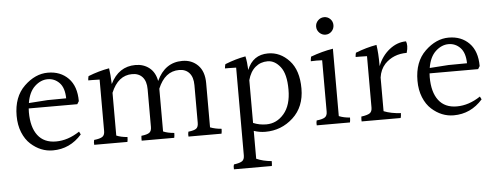

<svg xmlns="http://www.w3.org/2000/svg" viewBox="-55 -856 3055 1181"><g transform="rotate(-5 1473.0 -266.0)"><path d="M124 -340 240 -348 355 -349Q354 -414 324 -445Q294 -476 251.5 -476Q209 -476 172 -442Q135 -408 124 -340ZM119 -284Q119 -191 157.5 -140.5Q196 -90 270 -90Q344 -90 416 -138L425 -120Q352 -37 246 -37Q171 -37 110 -92Q79 -120 60.5 -165.5Q42 -211 42 -268Q42 -385 110 -450.5Q178 -516 256 -516Q334 -516 382.5 -466.5Q431 -417 431 -325Q425 -314 420 -307H120Q119 -300 119 -284Z M1221 -367V-94Q1252 -82 1291 -79Q1291 -61 1288 -49H1084Q1082 -64 1086 -79Q1122 -83 1135 -93Q1148 -103 1148 -128V-361Q1148 -410 1125 -436Q1102 -462 1062 -462Q974 -462 931 -358V-94Q959 -82 999 -79Q999 -61 996 -49H795Q794 -61 796 -79Q832 -83 845.5 -93Q859 -103 859 -128V-361Q859 -410 836 -436Q813 -462 772 -462Q685 -462 642 -358V-94Q670 -82 710 -79Q710 -61 707 -49H502Q500 -64 504 -79Q541 -83 555.5 -93Q570 -103 570 -128V-446Q541 -447 525 -447Q509 -447 500 -447Q500 -459 504 -473Q570 -499 634 -510Q640 -472 642 -412Q693 -516 797 -516Q847 -516 882.5 -488Q918 -460 928 -406Q979 -516 1086 -516Q1145 -516 1183 -477.5Q1221 -439 1221 -367Z M1568 -82Q1632 -82 1677 -134.5Q1722 -187 1722 -283.5Q1722 -380 1687.5 -424Q1653 -468 1609 -468Q1565 -468 1533 -441Q1501 -414 1487 -362V-98Q1525 -82 1568 -82ZM1413 96V-446Q1384 -447 1368 -447Q1352 -447 1344 -447Q1346 -466 1349 -473Q1414 -499 1476 -510Q1484 -474 1486 -425Q1522 -516 1616 -516Q1691 -516 1746.5 -456Q1802 -396 1802 -283Q1802 -170 1729.5 -103.5Q1657 -37 1558 -37Q1522 -37 1487 -49V123Q1527 141 1581 146Q1581 168 1579 176H1345Q1343 159 1348 146Q1385 141 1399 131Q1413 121 1413 96Z M2016.5 -616Q2001 -600 1979 -600Q1957 -600 1941 -616Q1925 -632 1925 -654Q1925 -676 1941 -692Q1957 -708 1979 -708Q2001 -708 2016.5 -692.5Q2032 -677 2032 -654.5Q2032 -632 2016.5 -616ZM1944 -128V-445Q1928 -446 1910.5 -446Q1893 -446 1874 -445Q1874 -455 1878 -473Q1948 -499 2016 -510V-94Q2044 -82 2084 -79Q2084 -61 2081 -49H1876Q1874 -64 1878 -79Q1915 -83 1929.5 -93Q1944 -103 1944 -128Z M2293 -385V-378Q2317 -440 2365 -478Q2413 -516 2468 -516Q2473 -504 2473 -486.5Q2473 -469 2466 -445Q2383 -445 2330 -390Q2300 -357 2293 -308V-100Q2338 -82 2398 -79Q2398 -60 2394 -49H2153Q2152 -61 2154 -79Q2192 -84 2206.5 -94Q2221 -104 2221 -129V-446Q2192 -447 2176 -447Q2160 -447 2151 -447Q2151 -459 2155 -473Q2221 -499 2285 -510Q2293 -459 2293 -385Z M2599 -340 2715 -348 2830 -349Q2829 -414 2799 -445Q2769 -476 2726.5 -476Q2684 -476 2647 -442Q2610 -408 2599 -340ZM2594 -284Q2594 -191 2632.5 -140.5Q2671 -90 2745 -90Q2819 -90 2891 -138L2900 -120Q2827 -37 2721 -37Q2646 -37 2585 -92Q2554 -120 2535.5 -165.5Q2517 -211 2517 -268Q2517 -385 2585 -450.5Q2653 -516 2731 -516Q2809 -516 2857.5 -466.5Q2906 -417 2906 -325Q2900 -314 2895 -307H2595Q2594 -300 2594 -284Z"/></g></svg>

Font: Halant
Style: Regular
Weight: 400
Designer: Hitesh Malaviya (Devanagari), Satya Rajpurohit (Latin)
Foundry: Indian Type Foundry
Version: Version 1.101;PS 1.0;hotconv 1.0.78;makeotf.lib2.5.61930; tt